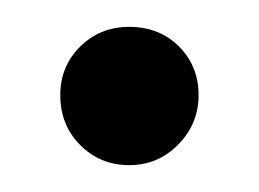

<svg xmlns="http://www.w3.org/2000/svg" viewBox="-20 -394 193 143"><path d="M24.9 -323.2Q24.9 -344.7 39.8 -359.4Q54.7 -374 76.2 -374Q98.6 -374 113.3 -359.4Q127.9 -344.7 127.9 -323.2Q127.9 -301.8 112.8 -286.4Q97.7 -271 76.2 -271Q54.7 -271 39.8 -285.9Q24.9 -300.8 24.9 -323.2Z"/></svg>

Font: Moniqa Black Paragraph
Style: Regular
Weight: 900
Designer: Rajesh Rajput
Foundry: Rajesh Rajput
Version: Version 1.000